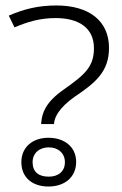

<svg xmlns="http://www.w3.org/2000/svg" viewBox="-20 -821 444 701"><path d="M130 -368H177L178 -375C180 -391 193 -426 253 -468C329 -519 378 -560 378 -646C378 -745 305 -801 186 -801C119 -801 68 -788 12 -764L33 -721C80 -741 125 -755 183 -755C268 -755 323 -719 323 -645C323 -577 289 -548 214 -495C146 -448 134 -408 131 -377ZM157 -140C215 -140 258 -173 258 -230C258 -285 215 -318 157 -318C98 -318 58 -283 58 -229C58 -173 98 -140 157 -140ZM158 -176C120 -176 99 -194 99 -229C99 -261 123 -283 158 -283C193 -283 217 -261 217 -229C217 -195 193 -176 158 -176Z"/></svg>

Font: Noto Sans Myanmar UI Light
Style: Regular
Weight: 300
Designer: Monotype Design Team
Foundry: Monotype Imaging Inc.
Version: Version 2.103